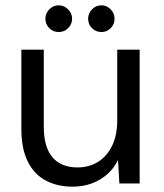

<svg xmlns="http://www.w3.org/2000/svg" viewBox="-20 -687 613 719"><path d="M252 12Q194 12 150.5 -11.5Q107 -35 83.5 -83Q60 -131 60 -204V-501H144V-213Q144 -136 176.5 -98Q209 -60 270 -60Q313 -60 346.5 -80.5Q380 -101 399.5 -140.5Q419 -180 419 -236V-501H503V0H427L422 -88Q399 -41 354 -14.5Q309 12 252 12ZM200 -567Q179 -567 164.5 -581.5Q150 -596 150 -617Q150 -637 164.5 -652Q179 -667 200 -667Q220 -667 235 -652Q250 -637 250 -617Q250 -596 235 -581.5Q220 -567 200 -567ZM360 -567Q339 -567 324.5 -581.5Q310 -596 310 -617Q310 -637 324.5 -652Q339 -667 360 -667Q380 -667 394.5 -652Q409 -637 409 -617Q409 -596 394.5 -581.5Q380 -567 360 -567Z"/></svg>

Font: DM Sans 18pt
Style: Regular
Weight: 400
Designer: Colophon Foundry, Jonny Pinhorn
Foundry: Colophon Foundry
Version: Version 4.004;gftools[0.9.30]